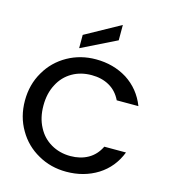

<svg xmlns="http://www.w3.org/2000/svg" viewBox="-135 -1057 1043 1172"><g transform="rotate(15 386.5 -471.5)"><path d="M37 -349C37 -349 37 -349 37 -349C37 -281 53 -220 85 -166C116 -112 159 -70 213 -40C267 -9 327 6 392 6C392 6 392 6 392 6C466 6 532 -12 590 -48C647 -84 689 -135 715 -202C715 -202 578 -202 578 -202C578 -202 578 -202 578 -202C560 -165 535 -138 503 -120C471 -102 434 -93 392 -93C392 -93 392 -93 392 -93C346 -93 305 -104 269 -125C233 -146 205 -175 185 -214C164 -253 154 -298 154 -349C154 -349 154 -349 154 -349C154 -400 164 -445 185 -484C205 -523 233 -552 269 -573C305 -594 346 -604 392 -604C392 -604 392 -604 392 -604C434 -604 471 -595 503 -577C535 -559 560 -532 578 -495C578 -495 715 -495 715 -495C715 -495 715 -495 715 -495C689 -562 647 -613 590 -650C532 -686 466 -704 392 -704C392 -704 392 -704 392 -704C327 -704 268 -689 214 -659C159 -628 116 -586 85 -532C53 -478 37 -417 37 -349ZM495 -949C495 -949 274 -827 274 -827C274 -827 274 -743 274 -743C274 -743 495 -852 495 -852C495 -852 495 -949 495 -949Z"/></g></svg>

Font: Girnar Poppins
Style: Medium
Weight: 500
Designer: Ninad Kale (Devanagari), Jonny Pinhorn (Latin)
Foundry: Indian Type Foundry
Version: ""